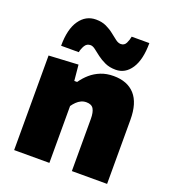

<svg xmlns="http://www.w3.org/2000/svg" viewBox="-136 -852 854 955"><g transform="rotate(20 290.5 -375.0)"><path d="M48 0Q48 -53 48 -102.5Q48 -152 48 -214.5V-264.5Q48 -323 48 -381.2Q48 -439.5 48 -500.5L203.5 -509L211.5 -425.5H226.5Q244 -451 267.2 -471.2Q290.5 -491.5 320.5 -503.5Q350.5 -515.5 388 -515.5Q461 -515.5 500.5 -471.8Q540 -428 540 -339Q540 -306 540 -275.8Q540 -245.5 540 -214.5Q540 -152.5 540 -102.8Q540 -53 540 0H353.5Q353.5 -53 353.5 -101.5Q353.5 -150 353.5 -204V-276Q353.5 -311 343 -328.8Q332.5 -346.5 305 -346.5Q290 -346.5 277.2 -340.5Q264.5 -334.5 253.8 -324Q243 -313.5 234.5 -301V-204Q234.5 -149.5 234.5 -101.2Q234.5 -53 234.5 0ZM385 -548Q353 -548 328.8 -559Q304.5 -570 286 -584.2Q267.5 -598.5 253.2 -609.5Q239 -620.5 227 -620.5Q207 -620.5 197 -603.2Q187 -586 183.5 -567.5H90Q90 -655.5 122.8 -702.5Q155.5 -749.5 209.5 -749.5Q241 -749.5 264.2 -738.5Q287.5 -727.5 305.2 -713.2Q323 -699 337.5 -688Q352 -677 365.5 -677Q384.5 -677 393 -694.5Q401.5 -712 404.5 -730H498Q498 -642.5 467 -595.2Q436 -548 385 -548Z"/></g></svg>

Font: Commissioner Thin ExtraBold
Style: Regular
Weight: 800
Version: Version 1.000